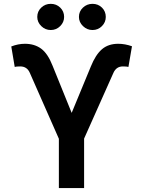

<svg xmlns="http://www.w3.org/2000/svg" viewBox="-20 -961 732 981"><path d="M239.3 -807.6Q211.4 -807.6 190.9 -827.6Q170.4 -847.7 170.4 -874.5Q170.4 -902.8 190.7 -922.1Q210.9 -941.4 239.3 -941.4Q268.1 -941.4 287.8 -922.1Q307.6 -902.8 307.6 -874.5Q307.6 -847.7 287.6 -827.6Q267.6 -807.6 239.3 -807.6ZM452.6 -807.6Q424.8 -807.6 404.1 -827.6Q383.3 -847.7 383.3 -874.5Q383.3 -902.8 403.8 -922.1Q424.3 -941.4 452.6 -941.4Q481.4 -941.4 501 -922.1Q520.5 -902.8 520.5 -874.5Q520.5 -847.2 500.7 -827.4Q481 -807.6 452.6 -807.6ZM280.8 0V-252L132.3 -588.9Q118.2 -621.6 83.5 -621.6Q63.5 -621.6 55.2 -619.1L37.6 -723.6Q72.8 -737.3 107.4 -737.3Q156.2 -737.3 190.2 -712.4Q224.1 -687.5 248.5 -625.5L346.2 -384.3L444.3 -621.6Q468.3 -681.2 500.7 -709.2Q533.2 -737.3 584 -737.3Q618.7 -737.3 654.3 -724.6L636.2 -619.1Q627.4 -621.6 607.9 -621.6Q574.2 -621.6 559.6 -588.9L409.7 -252.9V0Z"/></svg>

Font: Interop SemBd
Style: Regular
Weight: 600
Designer: Rasmus Andersson, Google, Jang Haemin
Foundry: jhaemin
Version: Version 1.007